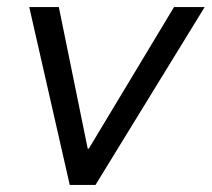

<svg xmlns="http://www.w3.org/2000/svg" viewBox="-20 -519 601 545"><path d="M178 6 63 -499H147L229 -97H232L474 -499H561L251 6Z"/></svg>

Font: REM Light
Style: Italic
Weight: 300
Italic angle: -11°
Designer: Octavio Pardo
Foundry: Ashler Design
Version: Version 1.005;gftools[0.9.28]